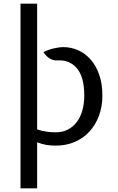

<svg xmlns="http://www.w3.org/2000/svg" viewBox="-20 -778 638 1039"><path d="M91 -758H181V-78Q205 -69 232 -65.5Q259 -62 282 -62Q318 -62 346.5 -76.5Q375 -91 395 -117Q415 -143 425.5 -180Q436 -217 436 -261Q436 -361 396.5 -408Q357 -455 292 -451Q247 -448 215 -496Q241 -509 270.5 -516Q300 -523 323 -523Q364 -523 402 -506.5Q440 -490 469.5 -457Q499 -424 516.5 -375Q534 -326 534 -261Q534 -201 515.5 -151.5Q497 -102 464 -66Q431 -30 384.5 -10Q338 10 282 10Q255 10 232.5 6.5Q210 3 181 -8V241H91Z"/></svg>

Font: Expletus Sans
Style: Regular
Weight: 400
Designer: Jasper de Waard
Foundry: Designtown
Version: Version 7.028